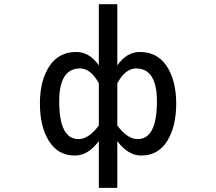

<svg xmlns="http://www.w3.org/2000/svg" viewBox="-20 -783 1040 923"><path d="M543.9 -762.7V-468.8Q588.9 -533.2 652.3 -533.2Q733.4 -533.2 778.3 -469.7Q827.1 -399.4 827.1 -285.2Q827.1 -176.8 785.2 -107.4Q741.2 -35.2 659.2 -35.2Q595.7 -35.2 543.9 -104.5V120.1H455.1V-104.5Q403.3 -35.2 339.8 -35.2Q257.8 -35.2 213.9 -107.4Q171.9 -175.8 171.9 -285.2Q171.9 -400.4 220.7 -469.7Q265.6 -533.2 346.7 -533.2Q410.2 -533.2 455.1 -468.8V-762.7ZM455.1 -179.7V-382.8Q416 -454.1 365.2 -454.1Q264.6 -454.1 264.6 -295.9Q264.6 -114.3 357.4 -114.3Q406.2 -114.3 455.1 -179.7ZM543.9 -179.7Q592.8 -114.3 641.6 -114.3Q734.4 -114.3 734.4 -295.9Q734.4 -454.1 633.8 -454.1Q583 -454.1 543.9 -382.8Z"/></svg>

Font: MotoyaLCedar
Style: W3 mono
Weight: 400
Version: Version 1.01